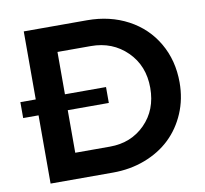

<svg xmlns="http://www.w3.org/2000/svg" viewBox="-78 -785 929 870"><g transform="rotate(-10 386.5 -350.0)"><path d="M377 -700.2Q481.9 -700.2 565.2 -655.8Q648.4 -611.3 694.8 -531.2Q741.2 -451.2 741.2 -350.1Q741.2 -274.4 713.6 -209.5Q686 -144.5 637.7 -98.4Q589.4 -52.2 521 -26.1Q452.6 0 373 0H85.9V-314H15.1V-387.2H85.9V-700.2ZM379.9 -118.2Q477.5 -118.2 541.7 -182.9Q606 -247.6 606 -349.1Q606 -451.2 539.6 -516.6Q473.1 -582 374 -582H220.2V-387.2H409.2V-314H220.2V-118.2Z"/></g></svg>

Font: Montserrat-Arabic Medium
Style: Regular
Weight: 500
Designer: Mohamed Gaber
Foundry: Kief Type Foundry
Version: Version 5.008;PS 005.008;hotconv 1.0.88;makeotf.lib2.5.64775